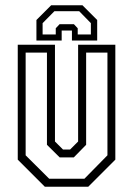

<svg xmlns="http://www.w3.org/2000/svg" viewBox="-20 -710 506 730"><path d="M150.5 0 47.5 -103V-540H189V-172L219.5 -141.5H246.5L277 -172V-540H418.5V-103L315.5 0ZM167 -30.5H301L388.5 -119.5V-510H307.5V-159.5L260.5 -111.5H207L158.5 -159.5V-510H77.5V-119.5ZM293.5 -690 349.5 -634V-556H253.5V-594H214.5V-556H118.5V-634L174.5 -690ZM281 -667.5H187L142 -622V-579H192V-602.5L206.5 -618H261L275.5 -602.5V-579H325.5V-622Z"/></svg>

Font: Tourney Condensed Light
Style: Regular
Weight: 300
Width: 3
Designer: Tyler Finck
Foundry: Etcetera Type Co
Version: Version 1.010; ttfautohint (v1.8.3)